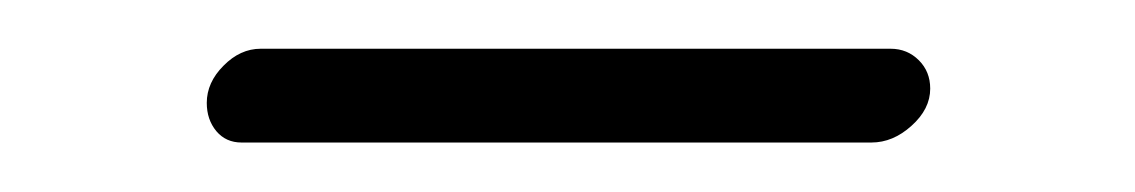

<svg xmlns="http://www.w3.org/2000/svg" viewBox="-20 -284 461 78"><path d="M78.1 -226.1Q71.8 -226.1 67.9 -230.7Q64 -235.4 64 -242.2Q64 -250.5 70.8 -257.3Q77.6 -264.2 85.9 -264.2H341.8Q348.6 -264.2 353.3 -259.5Q357.9 -254.9 357.9 -248Q357.9 -239.7 350.3 -232.9Q342.8 -226.1 334 -226.1Z"/></svg>

Font: Comic Neue Light
Style: Italic
Weight: 300
Italic angle: -12°
Designer: Craig Rozynski
Foundry: Craig Rozynski
Version: Version 2.003;hotconv 1.0.109;makeotfexe 2.5.65596